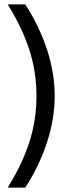

<svg xmlns="http://www.w3.org/2000/svg" viewBox="-20 -758 312 874"><path d="M95 96H15Q80 -8 113 -109Q146 -210 146 -321Q146 -432 113 -533Q80 -634 15 -738H95Q160 -637 194.5 -531Q229 -425 229 -321Q229 -218 194.5 -111.5Q160 -5 95 96Z"/></svg>

Font: Special Gothic
Style: Regular
Weight: 400
Designer: Alistair McCready
Foundry: Monolith
Version: Version 1.010; ttfautohint (v1.8.4.7-5d5b)